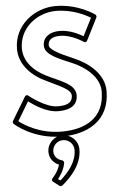

<svg xmlns="http://www.w3.org/2000/svg" viewBox="-100 -1348 1208 1961"><g transform="rotate(-5 504.0 -367.5)"><path d="M546 -1236C718.4 -1236 852.2 -1163.7 897.7 -1135.4L806.1 -953.9C763.3 -979.4 668.7 -1029 566 -1029C462.8 -1029 393 -978.6 393 -893C393 -798.1 533.5 -747.9 667.3 -691C802.6 -634.1 941 -522.2 941 -377C941 -99.4 736 -3 500 -3C270.1 -3 113.6 -110.2 66.4 -147.4L182.8 -340.8C234.2 -302.2 359.9 -214 479 -214C536.8 -214 683 -219 683 -361C683 -476 526.8 -518.1 389.2 -587.4C245.4 -658.8 167 -766.3 167 -883C167 -1097.3 356.8 -1236 546 -1236ZM546 -1286C335.2 -1286 117 -1130.7 117 -883C117 -741.7 212.6 -619.2 366.8 -542.6C523.2 -463.9 633 -426 633 -361C633 -271 545.2 -264 479 -264C354.6 -264 192.1 -397.1 192.1 -397.1C172 -414 158.5 -397.4 154.6 -390.9L12.6 -154.9C6.7 -145.1 8.3 -131.7 17 -123.7C19 -121.8 200.3 47 500 47C748 47 991 -62.6 991 -377C991 -555.8 827.4 -677.9 686.7 -737C538.5 -800.1 443 -849.9 443 -893C443 -943.4 477.2 -979 566 -979C682.9 -979 801 -898 801.6 -897.6C820.5 -884.3 833.9 -898 838.3 -906.7L952.3 -1132.7C957.3 -1142.7 954.9 -1156.7 944.8 -1164.1C942.9 -1165.5 779.6 -1286 546 -1286ZM502 35C416.1 35 345 105.3 345 194C345 258.8 388 309.1 441.5 330.7C420 407.9 366.1 460.6 363.9 462.7C356.7 470.9 349 486.2 366.8 499.8L426.8 545.8C436.2 553 449.6 552.2 458 545.2C553.4 466 663 346.6 663 194C663 104.8 590.3 35 502 35ZM502 85C563.7 85 613 133.2 613 194C613 314.4 528.9 417.9 441.2 493.9L418.7 476.6C441.8 448.7 482.1 392 495.6 318.5C497.7 307 490.3 293 477 289.7C429 277.9 395 240.6 395 194C395 132.7 443.9 85 502 85Z"/></g></svg>

Font: Poland Can Into
Style: BigWritingsOLn
Weight: 700
Foundry: Cannot Into Space Fonts
Version: Version 0.92